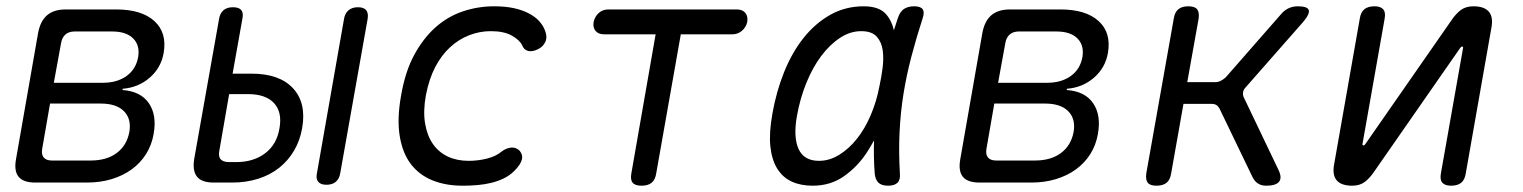

<svg xmlns="http://www.w3.org/2000/svg" viewBox="-20 -580 4840 610"><path d="M92 0Q54 0 39 -18.5Q24 -37 31 -75L101 -475Q108 -513 129.5 -531.5Q151 -550 189 -550H349Q430 -550 470.5 -513Q511 -476 500 -412Q492 -365 456 -333.5Q420 -302 370 -298L369 -294Q427 -290 453 -252Q479 -214 468 -154Q462 -119 444 -90.5Q426 -62 398.5 -42Q371 -22 335 -11Q299 0 256 0ZM139 -251 114 -107Q111 -89 119 -79.5Q127 -70 145 -70H268Q319 -70 351 -94Q383 -118 391 -161Q398 -202 374 -226.5Q350 -251 300 -251ZM217 -480Q199 -480 188 -470.5Q177 -461 174 -443L151 -317H307Q352 -317 382 -338.5Q412 -360 419 -399Q425 -436 403 -458Q381 -480 336 -480Z M719 -346H779Q868 -346 911 -299.5Q954 -253 940 -173Q933 -133 914 -101Q895 -69 866.5 -46.5Q838 -24 800 -12Q762 0 718 0H659Q621 0 606 -18.5Q591 -37 597 -75L676 -520Q679 -538 690 -547.5Q701 -557 720 -557Q739 -557 746.5 -548Q754 -539 750 -520ZM677 -102Q673 -83 681 -74Q689 -65 708 -65H730Q786 -65 823 -93.5Q860 -122 868 -173Q877 -224 850.5 -252.5Q824 -281 768 -281H708ZM1061 -30Q1058 -12 1047 -2.5Q1036 7 1017 7Q999 7 991 -2.5Q983 -12 987 -30L1073 -520Q1076 -538 1087.5 -547.5Q1099 -557 1117 -557Q1136 -557 1143.5 -547.5Q1151 -538 1148 -520Z M1254 -275Q1267 -352 1296 -405.5Q1325 -459 1364 -493.5Q1403 -528 1451 -544Q1499 -560 1550 -560Q1586 -560 1613 -554Q1640 -548 1660 -537.5Q1680 -527 1692 -514Q1704 -501 1710 -487Q1720 -464 1713 -448Q1706 -432 1690 -424Q1672 -415 1658.5 -418Q1645 -421 1639 -436Q1631 -453 1606 -467Q1581 -481 1539 -481Q1504 -481 1470.5 -468Q1437 -455 1409.5 -429.5Q1382 -404 1362.5 -366.5Q1343 -329 1333 -277Q1324 -227 1330.5 -188Q1337 -149 1355.5 -122.5Q1374 -96 1403 -82.5Q1432 -69 1469 -69Q1498 -69 1526.5 -76Q1555 -83 1573 -98Q1587 -109 1603 -111Q1619 -113 1631 -101Q1636 -95 1638 -88Q1640 -81 1638 -73Q1636 -65 1630 -56Q1624 -47 1614 -37Q1599 -22 1580 -13Q1561 -4 1540.5 1Q1520 6 1497 8Q1474 10 1450 10Q1396 10 1354 -7Q1312 -24 1285.5 -58.5Q1259 -93 1250 -147.5Q1241 -202 1254 -275Z M2063 -471H1899Q1881 -471 1872 -482Q1863 -493 1866 -510Q1870 -528 1882.5 -539Q1895 -550 1913 -550H2321Q2339 -550 2348 -539Q2357 -528 2354 -510Q2350 -493 2337 -482Q2324 -471 2307 -471H2143L2065 -30Q2062 -9 2050.5 0.5Q2039 10 2018 10Q1998 10 1990 0.5Q1982 -9 1986 -30Z M2562 10Q2524 10 2495.5 -3Q2467 -16 2449.5 -44Q2432 -72 2427.5 -115Q2423 -158 2434 -219Q2446 -288 2471 -350.5Q2496 -413 2533 -459.5Q2570 -506 2618 -533Q2666 -560 2724 -560Q2772 -560 2794 -536Q2813 -515 2820 -484Q2826 -502 2832 -521Q2839 -543 2852 -551.5Q2865 -560 2884 -560Q2905 -560 2911.5 -550.5Q2918 -541 2911 -521Q2891 -459 2875.5 -400Q2860 -341 2850.5 -282Q2841 -223 2838 -160.5Q2835 -98 2839 -29Q2841 -9 2831.5 0.5Q2822 10 2801.5 10Q2781 10 2771 0.5Q2761 -9 2759 -29Q2755 -84 2757 -134Q2746 -114 2733 -94Q2703 -49 2660.5 -19.5Q2618 10 2562 10ZM2582 -69Q2615 -69 2646 -88Q2677 -107 2702.5 -139Q2728 -171 2746.5 -214.5Q2765 -258 2774 -306Q2780 -333 2784 -363.5Q2788 -394 2784.5 -420Q2781 -446 2765.5 -463.5Q2750 -481 2716 -481Q2681 -481 2648.5 -459.5Q2616 -438 2589 -402Q2562 -366 2542 -317Q2522 -268 2512 -212Q2500 -145 2517 -107Q2534 -69 2582 -69Z M3092 0Q3054 0 3039 -18.5Q3024 -37 3031 -75L3101 -475Q3108 -513 3129.5 -531.5Q3151 -550 3189 -550H3349Q3430 -550 3470.5 -513Q3511 -476 3500 -412Q3492 -365 3456 -333.5Q3420 -302 3370 -298L3369 -294Q3427 -290 3453 -252Q3479 -214 3468 -154Q3462 -119 3444 -90.5Q3426 -62 3398.5 -42Q3371 -22 3335 -11Q3299 0 3256 0ZM3139 -251 3114 -107Q3111 -89 3119 -79.5Q3127 -70 3145 -70H3268Q3319 -70 3351 -94Q3383 -118 3391 -161Q3398 -202 3374 -226.5Q3350 -251 3300 -251ZM3217 -480Q3199 -480 3188 -470.5Q3177 -461 3174 -443L3151 -317H3307Q3352 -317 3382 -338.5Q3412 -360 3419 -399Q3425 -436 3403 -458Q3381 -480 3336 -480Z M3654 10Q3634 10 3626.5 0.5Q3619 -9 3622 -30L3709 -520Q3712 -541 3723.5 -550.5Q3735 -560 3755 -560Q3776 -560 3783.5 -550.5Q3791 -541 3788 -520L3752 -319H3841Q3850 -319 3858 -323Q3866 -327 3874 -334L4050 -535Q4061 -548 4074.5 -554Q4088 -560 4103 -560Q4134 -560 4138 -548Q4142 -536 4120 -510L3938 -303Q3931 -296 3929.5 -288Q3928 -280 3931 -272L4041 -42Q4054 -16 4044 -3Q4034 10 4003 10Q3988 10 3977.5 3.5Q3967 -3 3960 -16L3855 -234Q3851 -242 3845 -246Q3839 -250 3829 -250H3740L3701 -30Q3698 -9 3686.5 0.5Q3675 10 3654 10Z M4219 -60 4300 -520Q4303 -541 4314.5 -550.5Q4326 -560 4347 -560Q4366 -560 4374.5 -550.5Q4383 -541 4379 -520L4309 -124Q4308 -121 4309 -119.5Q4310 -118 4312 -118Q4314 -118 4315.5 -119.5Q4317 -121 4319 -124L4591 -515Q4605 -536 4621 -548Q4637 -560 4661 -560Q4696 -560 4710.5 -542.5Q4725 -525 4718 -490L4637 -30Q4634 -9 4622.5 0.5Q4611 10 4590 10Q4571 10 4562.5 0.5Q4554 -9 4558 -30L4628 -426Q4629 -429 4628 -430.5Q4627 -432 4625 -432Q4623 -432 4621.5 -430.5Q4620 -429 4618 -426L4346 -35Q4332 -14 4316 -2Q4300 10 4276 10Q4241 10 4226.5 -7.5Q4212 -25 4219 -60Z"/></svg>

Font: Maple Mono NL Light
Style: Italic
Weight: 300
Italic angle: -10°
Monospace: yes
Designer: subframe7536
Version: Version 7.000